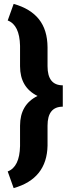

<svg xmlns="http://www.w3.org/2000/svg" viewBox="-20 -800 365 996"><path d="M20 89.4Q81.5 65.9 84 -42V-147.9Q84 -257.8 174.8 -302.2Q84 -346.7 84 -456.5V-562.5Q81.5 -670.4 20 -693.8L50.8 -779.8Q138.2 -755.4 182.1 -700Q226.1 -644.5 226.6 -554.7V-456.5Q226.6 -357.4 305.7 -357.4V-246.6Q226.6 -246.6 226.6 -148.4V-44.4Q223.1 127.4 50.8 175.8Z"/></svg>

Font: Vazir Black FD-UI
Style: Black-FD-UI
Weight: 900
Designer: Saber Rastikerdar
Foundry: Saber Rastikerdar
Version: Version 30.0.0